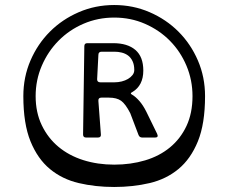

<svg xmlns="http://www.w3.org/2000/svg" viewBox="-20 -745 910 765"><path d="M385 -539Q372 -539 372 -526L367 -429Q367 -417 380 -417H436Q451 -417 465 -420.5Q479 -424 490 -430.5Q501 -437 508 -446Q515 -455 515 -466Q515 -487 508 -501.5Q501 -516 490 -524Q479 -532 465 -535.5Q451 -539 436 -539ZM506 -368Q520 -360 535 -343Q550 -326 563 -300L606 -212Q613 -197 598 -197H547Q536 -197 532 -207L499 -294Q480 -331 462.5 -343.5Q445 -356 414 -356H384Q371 -356 372 -343L382 -209Q383 -197 370 -197H323Q311 -197 311 -209L316 -561Q316 -573 328 -573H431Q488 -573 519.5 -546Q551 -519 551 -464Q551 -404 507 -378Q496 -373 506 -368ZM435 -675Q370 -675 313 -650.5Q256 -626 213.5 -583Q171 -540 146.5 -483Q122 -426 122 -362Q122 -297 146.5 -246Q171 -195 213 -160Q255 -125 312 -107Q369 -89 435 -89Q501 -89 558 -106Q615 -123 657 -157.5Q699 -192 723 -243Q747 -294 747 -362Q747 -426 723 -483Q699 -540 657 -582.5Q615 -625 558 -650Q501 -675 435 -675ZM435 -725Q510 -725 576 -696.5Q642 -668 691 -619Q740 -570 768.5 -504Q797 -438 797 -362Q797 -252 768.5 -182Q740 -112 691 -71.5Q642 -31 576 -15.5Q510 0 435 0Q360 0 294 -15.5Q228 -31 179 -71.5Q130 -112 101.5 -182Q73 -252 73 -362Q73 -438 101.5 -504Q130 -570 179 -619Q228 -668 294 -696.5Q360 -725 435 -725Z"/></svg>

Font: OpenDyslexic 3
Style: Regular
Weight: 400
Designer: Abelardo Gonzalez
Version: Version 1.000;PS 001.001;hotconv 1.0.56